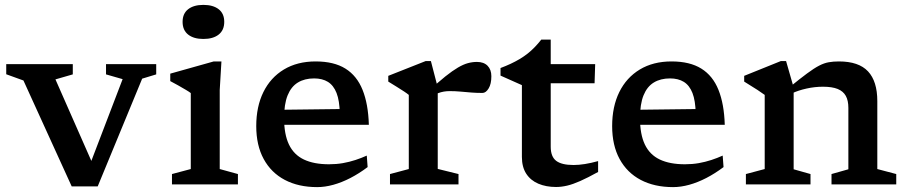

<svg xmlns="http://www.w3.org/2000/svg" viewBox="-20 -755 3710 786"><path d="M562 -433 380 8H273.5L76 -425.5L5.5 -451V-492.5H278V-450.5L207 -430L366 -69H343.5L482 -431L414 -450.5V-492.5H619.5V-450.5Z M812.5 -595.5Q773 -595.5 750.2 -613.5Q727.5 -631.5 727.5 -665.5Q727.5 -699.5 750.2 -717.2Q773 -735 812.5 -735Q852.5 -735 875.2 -717.2Q898 -699.5 898 -665.5Q898 -631.5 875.2 -613.5Q852.5 -595.5 812.5 -595.5ZM886.5 -503.5 879.5 -386.5V-63L954 -42.5V0H684V-42.5L761 -63V-374Q755.5 -378.5 741.2 -387Q727 -395.5 709.8 -405.2Q692.5 -415 677 -423V-453.5L855 -503.5Z M1272 -503.5Q1347 -503.5 1394 -474.2Q1441 -445 1464.2 -387.2Q1487.5 -329.5 1490 -244H1120L1118.5 -305.5L1406 -309L1371 -291Q1370 -343 1357.8 -374.2Q1345.5 -405.5 1322.5 -419.8Q1299.5 -434 1266 -434Q1227 -434 1199.5 -417.2Q1172 -400.5 1157.5 -364.8Q1143 -329 1143 -271Q1143 -205 1163 -163.2Q1183 -121.5 1224 -102Q1265 -82.5 1327 -82.5Q1357 -82.5 1383.8 -87.2Q1410.5 -92 1435 -100Q1459.5 -108 1481.5 -118L1485 -71Q1450.5 -45 1414.8 -26.5Q1379 -8 1344.5 1.5Q1310 11 1278.5 11Q1202 11 1146 -18.5Q1090 -48 1059.5 -104Q1029 -160 1029 -239Q1029 -318.5 1058.2 -378Q1087.5 -437.5 1142.2 -470.5Q1197 -503.5 1272 -503.5Z M1932.5 -501.5Q1960.5 -501.5 1976 -485.8Q1991.5 -470 1991.5 -443Q1991.5 -411 1980.2 -392.8Q1969 -374.5 1955 -374.5Q1931.5 -374.5 1909.5 -376.2Q1887.5 -378 1865.5 -380Q1843.5 -382 1821 -382Q1808.5 -382 1796.8 -380Q1785 -378 1773.2 -373.5Q1761.5 -369 1748 -360L1733.5 -381Q1773.5 -418.5 1803 -442Q1832.5 -465.5 1854.8 -478.5Q1877 -491.5 1895.5 -496.5Q1914 -501.5 1932.5 -501.5ZM1772 -397V-63.5L1857 -42.5V0H1576.5V-42.5L1653.5 -63V-366.5Q1647 -372 1634.2 -380.5Q1621.5 -389 1604.8 -399.2Q1588 -409.5 1569.5 -421V-444.5L1722.5 -505H1744Z M2234.5 -154.5Q2234.5 -113.5 2257 -96.5Q2279.5 -79.5 2328 -79.5Q2349.5 -79.5 2374.5 -83.5Q2399.5 -87.5 2428.5 -95.5V-51Q2386 -27.5 2355.5 -14Q2325 -0.5 2301.5 5Q2278 10.5 2256.5 10.5Q2215.5 10.5 2183.8 -3Q2152 -16.5 2134.2 -44Q2116.5 -71.5 2116.5 -112.5V-406.5L2029 -445.5V-476.5Q2051.5 -485 2070.8 -494Q2090 -503 2107.2 -513.2Q2124.5 -523.5 2139.8 -535.5Q2155 -547.5 2169 -562Q2183 -576.5 2196 -593H2234.5V-477ZM2188 -414 2190 -492.5H2416.5L2414 -414Z M2729 -503.5Q2804 -503.5 2851 -474.2Q2898 -445 2921.2 -387.2Q2944.5 -329.5 2947 -244H2577L2575.5 -305.5L2863 -309L2828 -291Q2827 -343 2814.8 -374.2Q2802.5 -405.5 2779.5 -419.8Q2756.5 -434 2723 -434Q2684 -434 2656.5 -417.2Q2629 -400.5 2614.5 -364.8Q2600 -329 2600 -271Q2600 -205 2620 -163.2Q2640 -121.5 2681 -102Q2722 -82.5 2784 -82.5Q2814 -82.5 2840.8 -87.2Q2867.5 -92 2892 -100Q2916.5 -108 2938.5 -118L2942 -71Q2907.5 -45 2871.8 -26.5Q2836 -8 2801.5 1.5Q2767 11 2735.5 11Q2659 11 2603 -18.5Q2547 -48 2516.5 -104Q2486 -160 2486 -239Q2486 -318.5 2515.2 -378Q2544.5 -437.5 2599.2 -470.5Q2654 -503.5 2729 -503.5Z M3229 -397V-62L3298 -42.5V0H3033.5V-42.5L3110.5 -63V-366.5Q3102 -373 3081 -386.8Q3060 -400.5 3026.5 -421V-444.5L3176.5 -505H3198ZM3384 -42.5 3453 -62V-313.5Q3453 -343.5 3442.5 -362.5Q3432 -381.5 3409.2 -390.8Q3386.5 -400 3349 -400Q3315.5 -400 3281.8 -392.5Q3248 -385 3222.5 -373L3211 -397Q3255 -433 3283.8 -454.2Q3312.5 -475.5 3333.2 -486.2Q3354 -497 3372.8 -500.2Q3391.5 -503.5 3414.5 -503.5Q3495.5 -503.5 3533.5 -462.8Q3571.5 -422 3571.5 -341V-63L3649 -42.5V0H3384Z"/></svg>

Font: Newsreader 9pt Medium
Style: Regular
Weight: 500
Designer: Hugues Gentile
Foundry: Production Type
Version: Version 1.003